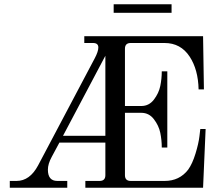

<svg xmlns="http://www.w3.org/2000/svg" viewBox="-20 -882 1044 902"><path d="M514 -862H786V-822H514ZM26 0V-32H58Q120 -32 159 -105L425 -608Q442 -640 442 -659Q442 -680 417 -680H376V-712H934L938 -462H913Q911 -555 871 -616Q829 -680 753 -680H594Q567 -680 567 -653V-384H644Q680 -384 703 -414Q726 -444 733 -478Q740 -512 740 -547H766V-189H740Q740 -224 733 -258Q726 -292 703 -322Q680 -352 644 -352H567V-59Q567 -32 594 -32H754Q823 -32 864 -85Q884 -113 898.5 -160.5Q913 -208 917 -242L921 -276H946L934 0H381V-32H448Q475 -32 475 -59V-212H259L223 -145Q205 -112 205 -85Q205 -32 249 -32H296V0ZM276 -244H475V-620Z"/></svg>

Font: Old Standard TT
Style: Regular
Weight: 400
Designer: Alexey Kryukov <alexios@thessalonica.org.ru>
Version: Version 2.2